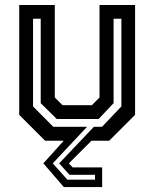

<svg xmlns="http://www.w3.org/2000/svg" viewBox="-20 -560 616 764"><path d="M234 184.5 152.5 90 233.5 0H159.5L56.5 -103V-540H198V-172L228.5 -141.5H345.5L376 -172V-540H517.5V-103L414.5 0H344L254 90L269 106H386.5V184.5ZM248 155H358V135.5H256.5L215.5 90L353.5 -55.5H386L463 -136.5V-485.5H432V-149.5L372.5 -86.5H206L142 -149.5V-485.5H111.5V-136.5L192 -55.5H326.5L190 90Z"/></svg>

Font: Tourney SemiBold
Style: Regular
Weight: 600
Version: Version 1.015